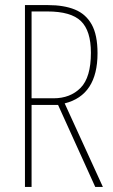

<svg xmlns="http://www.w3.org/2000/svg" viewBox="-20 -734 444 754"><path d="M169 -714Q231 -714 274 -696.5Q317 -679 340 -638Q363 -597 363 -525Q363 -360 234 -328L384 0H354L208 -322H104V0H78V-714ZM166 -689H104V-348H190Q256 -348 296.5 -389Q337 -430 337 -527Q337 -613 298 -651Q259 -689 166 -689Z"/></svg>

Font: Noto Sans Sinhala UI ExtraCondensed Thin
Style: Regular
Weight: 100
Width: 2
Designer: Jelle Bosma - Monotype Design Team
Foundry: Monotype Imaging Inc.
Version: Version 2.006; ttfautohint (v1.8.4.7-5d5b)